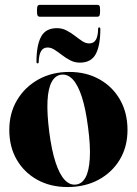

<svg xmlns="http://www.w3.org/2000/svg" viewBox="-20 -744 552 774"><path d="M259 -454Q328 -454 381 -424.2Q434 -394.5 464 -341.8Q494 -289 494 -220Q494 -152.5 463 -100.8Q432 -49 377.5 -19.5Q323 10 252 10Q183.5 10 130.5 -19.2Q77.5 -48.5 47.5 -100.2Q17.5 -152 17.5 -220Q17.5 -288 48.8 -340.5Q80 -393 134.5 -423.5Q189 -454 259 -454ZM286 0Q310.5 -2.5 324.8 -28.8Q339 -55 342 -105.5Q345 -156 335 -230.5Q325.5 -305.5 309.8 -353.8Q294 -402 273.2 -424Q252.5 -446 227 -443Q202.5 -440 188.2 -413.5Q174 -387 171.5 -337Q169 -287 178.5 -212.5Q188 -138.5 203.8 -90.2Q219.5 -42 240.2 -19.5Q261 3 286 0ZM302 -491.5Q281 -491.5 263.2 -500.8Q245.5 -510 230 -522Q214.5 -534 200.2 -543.2Q186 -552.5 172 -552.5Q154.5 -552.5 145.8 -538.2Q137 -524 136 -494.5Q136 -488.5 131.5 -488.5Q127 -488.5 127 -495Q127 -561 145.5 -595.8Q164 -630.5 209.5 -630.5Q230.5 -630.5 248.2 -621.2Q266 -612 281.8 -599.8Q297.5 -587.5 311.5 -578.2Q325.5 -569 339.5 -569Q357.5 -569 366.2 -583.2Q375 -597.5 375.5 -627Q375.5 -633.5 380 -633.5Q384.5 -633.5 384.5 -627Q384.5 -560.5 366 -526Q347.5 -491.5 302 -491.5ZM129 -700Q129 -715 131.5 -719.8Q134 -724.5 142 -724.5H370.5Q379 -724.5 381.2 -720.2Q383.5 -716 383.5 -700.5Q383.5 -686 381.2 -681.2Q379 -676.5 370.5 -676.5H142Q134 -676.5 131.5 -681.2Q129 -686 129 -700Z"/></svg>

Font: Fraunces 120pt
Style: Bold
Weight: 700
Version: Version 1.000;[b76b70a41]